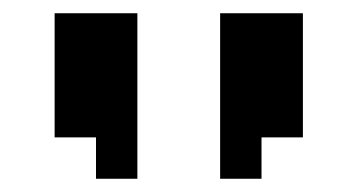

<svg xmlns="http://www.w3.org/2000/svg" viewBox="-20 -895 540 290"><path d="M125 -687.5H62.5V-875H187.5V-625H125ZM312.5 -875H437.5V-687.5H375V-625H312.5Z"/></svg>

Font: HE신이문
Style: regular
Weight: 500
Monospace: yes
Designer: Taeyun An (WindowsTiger)
Version: v1.1